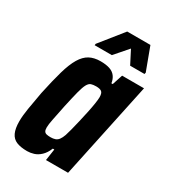

<svg xmlns="http://www.w3.org/2000/svg" viewBox="-175 -785 781 881"><g transform="rotate(30 216.0 -344.5)"><path d="M111 8Q77 8 55 -1Q33 -10 22.5 -32.5Q12 -55 12 -93Q12 -122 18.5 -162Q25 -202 35 -256Q51 -331 65.5 -381.5Q80 -432 98 -462Q116 -492 140 -505Q164 -518 198 -518Q227 -518 246.5 -511.5Q266 -505 277 -490.5Q288 -476 291 -455H298L316 -510H432L324 0H207L216 -61H208Q197 -34 180.5 -18.5Q164 -3 146 2.5Q128 8 111 8ZM173 -101Q186 -101 196.5 -104.5Q207 -108 214.5 -118Q222 -128 228 -145Q232 -157 238 -180Q244 -203 250.5 -231Q257 -259 263 -287Q269 -315 272.5 -338Q276 -361 276 -372Q276 -394 267 -401Q258 -408 238 -408Q222 -408 211.5 -404.5Q201 -401 193 -386.5Q185 -372 177 -341Q169 -310 157 -255Q147 -205 141 -176Q135 -147 135 -131Q135 -118 139 -111.5Q143 -105 151.5 -103Q160 -101 173 -101ZM137 -568 138 -576 235 -697H358L403 -576L401 -568H325L289 -638L228 -568Z"/></g></svg>

Font: Saira Condensed
Style: Bold Italic
Weight: 700
Width: 3
Italic angle: -12°
Designer: Hector Gatti with collaboration of the Omnibus-Type team
Foundry: Omnibus-Type
Version: Version 1.101